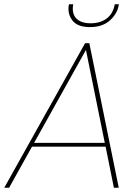

<svg xmlns="http://www.w3.org/2000/svg" viewBox="-38 -887 659 907"><path d="M500 0 461 -194H113L5 0H-18L364 -683H384L523 0ZM523 -863Q516 -822 481 -790.5Q446 -759 387 -759Q328 -759 304 -790.5Q280 -822 287 -863L288 -867H308Q300 -824 322 -800.5Q344 -777 390 -777Q437 -777 467 -800.5Q497 -824 504 -867H524ZM457 -212 368 -651 123 -212Z"/></svg>

Font: Poppins Thin
Style: Italic
Weight: 250
Italic angle: -10°
Designer: Ninad Kale (Devanagari), Jonny Pinhorn (Latin)
Foundry: Indian Type Foundry
Version: Version 3.200;PS 1.000;hotconv 16.6.54;makeotf.lib2.5.65590